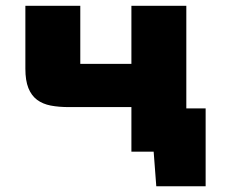

<svg xmlns="http://www.w3.org/2000/svg" viewBox="-20 -526 806 666"><path d="M522.1 120 513 0H435.8V-154.5H219.5Q184.2 -154.5 156.1 -159.8Q128.1 -165.2 108.4 -179.9Q88.8 -194.7 78.4 -220.7Q68 -246.7 68 -287.6V-505.8H258.5V-304.5Q258.5 -304.5 258.5 -304.5Q258.5 -304.5 258.5 -304.5H435.8V-505.8H626.3V-150.1H693.3V120Z"/></svg>

Font: Science Gothic
Style: Regular
Weight: 400
Designer: Thomas Phinney, Vassil Kateliev, Brandon Buerkle
Foundry: Font Detective LLC
Version: Version 1.018